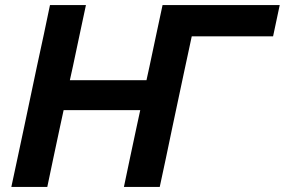

<svg xmlns="http://www.w3.org/2000/svg" viewBox="-20 -733 1117 753"><path d="M24.5 0Q37 -57.5 48.5 -112Q60 -166 74.5 -234L125 -473.5Q140 -542 151.8 -597.5Q163.5 -653 176 -713H317Q304 -654 292.5 -598Q280.5 -542 266 -473L254 -418.5H554.5L566.5 -473.5Q581 -542 592.8 -597.5Q604.5 -653 617.5 -713H1077L1051 -590.5H732Q725 -558.5 718 -525Q711 -491 702.5 -453L656 -234Q641.5 -166 630.5 -112Q619 -58 606.5 0H466Q478 -58 489.5 -112Q501 -166 515.5 -234L530 -301H229.5L215 -234Q200.5 -166 189 -112Q177.5 -58 165.5 0Z"/></svg>

Font: Heraclito SemiBold
Style: Italic
Weight: 600
Italic angle: -12°
Designer: Kostas Bartsokas (font) & Cristiano Sobral (main changes)
Foundry: Kostas Bartsokas (font) & Cristiano Sobral (main changes)
Version: Version 1.00;July 8, 2020;FontCreator 13.0.0.2655 64-bit